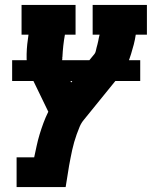

<svg xmlns="http://www.w3.org/2000/svg" viewBox="-20 -550 640 775"><path d="M47 205V85H118Q123 62 128 38.5Q133 15 140 -8Q147 -31 155.5 -54Q164 -77 175 -99L98 -258Q90 -274 88.5 -293.5Q87 -313 87.5 -332.5Q88 -352 90 -371.5Q92 -391 95 -410H67V-530H285V-410H242Q238 -388 235.5 -365.5Q233 -343 232 -320Q231 -318 231.5 -315.5Q232 -313 231 -310Q231 -310 231 -309.5Q231 -309 231 -309Q231 -308 231 -307.5Q231 -307 232 -306L267 -217L362 -333Q366 -339 367 -345.5Q368 -352 370 -358.5Q372 -365 373.5 -371.5Q375 -378 376.5 -384.5Q378 -391 379 -397.5Q380 -404 382 -410H354V-530H573V-410H528Q525 -390 520 -370.5Q515 -351 509 -332Q503 -313 495.5 -293.5Q488 -274 474 -258L319 -67Q308 -54 301.5 -38.5Q295 -23 289.5 -7.5Q284 8 279.5 23.5Q275 39 271.5 55Q268 71 265 86.5Q262 102 259 118L245 205ZM29 -223V-307H546V-223Z"/></svg>

Font: Iosevka Curly Slab HvExObl
Style: Regular
Weight: 900
Width: 7
Italic angle: -9°
Monospace: yes
Designer: Belleve Invis
Foundry: Belleve Invis
Version: Version 11.1.0; ttfautohint (v1.8.3)